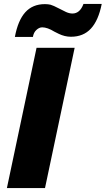

<svg xmlns="http://www.w3.org/2000/svg" viewBox="-20 -957 538 977"><path d="M15.1 0 166 -713.9H359.9L209 0ZM340.8 -770Q324.7 -770 309.1 -773.9Q293.5 -777.8 279.3 -784.7Q265.1 -791.5 256.8 -795.9Q221.2 -817.9 194.8 -817.9Q179.7 -817.9 165.3 -804.7Q150.9 -791.5 147.5 -769H55.7Q71.3 -853 108.6 -894.5Q146 -936 208.5 -936Q225.1 -936 237.5 -932.9Q250 -929.7 283.7 -912.1Q298.8 -903.8 315.9 -896Q333 -888.2 348.6 -888.2Q386.7 -888.2 404.8 -937H497.6Q481 -853 442.6 -811.5Q404.3 -770 340.8 -770Z"/></svg>

Font: Open Sans Extrabold
Style: Italic
Weight: 800
Italic angle: -12°
Foundry: Ascender Corporation
Version: Version 1.10